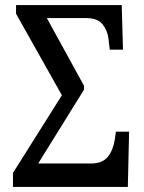

<svg xmlns="http://www.w3.org/2000/svg" viewBox="-20 -734 565 754"><path d="M31 0V-55L223 -360L43 -680V-714H458L463 -539H411L406 -582Q402 -615 382.5 -639Q363 -663 318 -663H164L310 -397V-382L130 -92H337Q383 -92 404 -119Q425 -146 431 -187L435 -217H487L482 0Z"/></svg>

Font: Noto Serif Condensed
Style: Regular
Weight: 400
Width: 3
Designer: Monotype Design Team
Foundry: Monotype Imaging Inc.
Version: Version 2.013; ttfautohint (v1.8.4.7-5d5b)